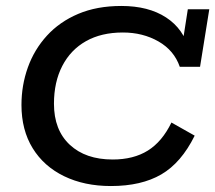

<svg xmlns="http://www.w3.org/2000/svg" viewBox="-20 -614 722 644"><path d="M352 10Q263 10 195 -23Q127 -56 89.5 -117Q52 -178 52 -262Q52 -328 73.5 -388Q95 -448 137.5 -494.5Q180 -541 242.5 -567.5Q305 -594 387 -594Q478 -594 537 -555.5Q596 -517 614 -447L591 -461L610 -583H682L651 -390H583Q564 -445 511.5 -475Q459 -505 392 -505Q320 -505 268.5 -476Q217 -447 189 -393Q161 -339 161 -266Q161 -178 214 -128.5Q267 -79 358 -79Q428 -79 476 -109Q524 -139 555 -203L633 -159Q588 -68 521 -29Q454 10 352 10Z"/></svg>

Font: Rokkitt Medium
Style: Italic
Weight: 500
Italic angle: -9°
Designer: Vernon Adams
Foundry: Vernon Adams
Version: Version 3.103